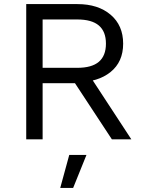

<svg xmlns="http://www.w3.org/2000/svg" viewBox="-20 -680 705 937"><path d="M358 -660Q459 -660 520 -608Q581 -556 581 -467Q581 -378 519.5 -328.5Q458 -279 357 -279L350 -274H188V0H108V-660ZM357 -349Q428 -349 462.5 -378.5Q497 -408 497 -467Q497 -526 462.5 -555.5Q428 -585 357 -585H188V-349ZM403 -333 621 0H526L336 -289ZM402 76 337 237H274L318 76Z"/></svg>

Font: Work Sans
Style: Regular
Weight: 400
Designer: Wei Huang
Foundry: Wei Huang
Version: Version 2.006; ttfautohint (v1.8.1.43-b0c9)